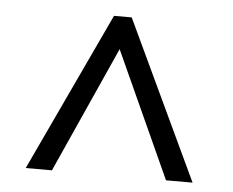

<svg xmlns="http://www.w3.org/2000/svg" viewBox="-40 -761 654 540"><g transform="rotate(5 287.0 -491.0)"><path d="M51 -267 261 -715H311L522 -267H447L285 -623L125 -267Z"/></g></svg>

Font: Volkhov
Style: Regular
Weight: 400
Designer: Cyreal (www.cyreal.org)
Foundry: Cyreal (www.cyreal.org)
Version: Version 1.010